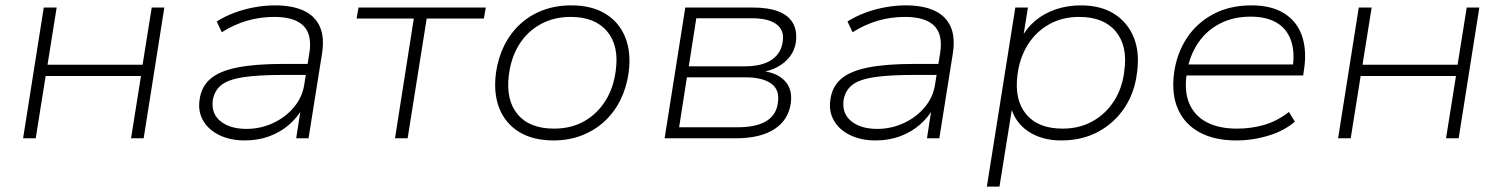

<svg xmlns="http://www.w3.org/2000/svg" viewBox="-20 -515 5595 715"><path d="M66 0 143 -487H191L157 -274H511L545 -487H592L515 0H468L505 -232H150L113 0Z M892 8Q838 8 797.5 -11.5Q757 -31 737 -65Q717 -99 723 -142Q729 -191 762.5 -220.5Q796 -250 863 -263.5Q930 -277 1037 -277H1139L1132 -236H1036Q939 -236 883 -227Q827 -218 802 -196.5Q777 -175 772 -139Q767 -90 802.5 -62.5Q838 -35 898 -35Q950 -35 996.5 -56.5Q1043 -78 1074.5 -115.5Q1106 -153 1113 -200L1132 -317Q1143 -386 1110 -419Q1077 -452 1001 -452Q949 -452 900.5 -438Q852 -424 806 -395L787 -435Q817 -454 853 -467.5Q889 -481 928 -488Q967 -495 1004 -495Q1068 -495 1110.5 -475.5Q1153 -456 1171 -416Q1189 -376 1179 -314L1129 0H1083L1101 -116H1109Q1090 -80 1057.5 -51.5Q1025 -23 983 -7.5Q941 8 892 8Z M1451 0 1521 -446H1308L1315 -487H1789L1782 -446H1569L1498 0Z M2041 8Q1965 8 1913.5 -23.5Q1862 -55 1839.5 -111.5Q1817 -168 1827 -244Q1835 -300 1858 -346Q1881 -392 1917.5 -425.5Q1954 -459 2002 -477Q2050 -495 2107 -495Q2184 -495 2235 -463.5Q2286 -432 2308.5 -376Q2331 -320 2321 -244Q2313 -188 2290 -142Q2267 -96 2230.5 -62.5Q2194 -29 2146 -10.5Q2098 8 2041 8ZM2043 -36Q2107 -36 2155.5 -63.5Q2204 -91 2234.5 -139.5Q2265 -188 2273 -252Q2286 -344 2241 -398Q2196 -452 2105 -452Q2042 -452 1992.5 -424.5Q1943 -397 1913 -348.5Q1883 -300 1875 -236Q1863 -143 1907.5 -89.5Q1952 -36 2043 -36Z M2455 0 2532 -487H2782Q2841 -487 2878.5 -472.5Q2916 -458 2932.5 -429.5Q2949 -401 2944 -359Q2940 -329 2922 -305Q2904 -281 2875 -265.5Q2846 -250 2810 -245L2811 -251Q2870 -247 2901 -215.5Q2932 -184 2925 -132Q2917 -69 2864.5 -34.5Q2812 0 2719 0ZM2509 -41H2725Q2797 -41 2834.5 -64.5Q2872 -88 2877 -134Q2884 -181 2851.5 -204Q2819 -227 2756 -227H2538ZM2545 -268H2753Q2818 -268 2854 -292.5Q2890 -317 2895 -362Q2901 -403 2871 -425Q2841 -447 2781 -447H2573Z M3241 8Q3187 8 3146.5 -11.5Q3106 -31 3086 -65Q3066 -99 3072 -142Q3078 -191 3111.5 -220.5Q3145 -250 3212 -263.5Q3279 -277 3386 -277H3488L3481 -236H3385Q3288 -236 3232 -227Q3176 -218 3151 -196.5Q3126 -175 3121 -139Q3116 -90 3151.5 -62.5Q3187 -35 3247 -35Q3299 -35 3345.5 -56.5Q3392 -78 3423.5 -115.5Q3455 -153 3462 -200L3481 -317Q3492 -386 3459 -419Q3426 -452 3350 -452Q3298 -452 3249.5 -438Q3201 -424 3155 -395L3136 -435Q3166 -454 3202 -467.5Q3238 -481 3277 -488Q3316 -495 3353 -495Q3417 -495 3459.5 -475.5Q3502 -456 3520 -416Q3538 -376 3528 -314L3478 0H3432L3450 -116H3458Q3439 -80 3406.5 -51.5Q3374 -23 3332 -7.5Q3290 8 3241 8Z M3655 180 3761 -487H3808L3789 -369H3781Q3802 -410 3835.5 -438Q3869 -466 3912.5 -480.5Q3956 -495 4005 -495Q4079 -495 4129 -463.5Q4179 -432 4202 -376Q4225 -320 4214 -243Q4205 -169 4167 -112.5Q4129 -56 4069 -24Q4009 8 3932 8Q3860 8 3809.5 -25.5Q3759 -59 3744 -119H3750L3702 180ZM3937 -36Q4000 -36 4049 -63.5Q4098 -91 4129 -139.5Q4160 -188 4167 -252Q4180 -344 4135 -398Q4090 -452 3999 -452Q3936 -452 3887 -424.5Q3838 -397 3807.5 -348.5Q3777 -300 3769 -236Q3757 -143 3801.5 -89.5Q3846 -36 3937 -36Z M4584 8Q4503 8 4447.5 -22Q4392 -52 4367 -108Q4342 -164 4352 -242Q4362 -316 4399.5 -373Q4437 -430 4498.5 -462.5Q4560 -495 4640 -495Q4716 -495 4763.5 -464.5Q4811 -434 4829 -380Q4847 -326 4836 -255L4833 -234H4380L4387 -275H4817L4793 -258Q4803 -319 4788 -363Q4773 -407 4735 -430Q4697 -453 4637 -453Q4573 -453 4523.5 -427.5Q4474 -402 4443 -357Q4412 -312 4402 -256L4400 -244Q4389 -178 4408 -131.5Q4427 -85 4472.5 -60.5Q4518 -36 4587 -36Q4640 -36 4688 -50Q4736 -64 4780 -98L4802 -62Q4763 -28 4704 -10Q4645 8 4584 8Z M4963 0 5040 -487H5088L5054 -274H5408L5442 -487H5489L5412 0H5365L5402 -232H5047L5010 0Z"/></svg>

Font: Nunito Sans 10pt SemiExpanded ExtraLight
Style: Italic
Weight: 250
Width: 6
Italic angle: -9°
Designer: Vernon Adams
Foundry: Vernon Adams
Version: Version 3.101;gftools[0.9.27]